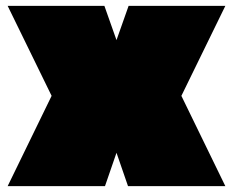

<svg xmlns="http://www.w3.org/2000/svg" viewBox="-20 -587 790 651"><path d="M375 -69 336 44H6L155 -262L6 -567H334L375 -451L416 -567H744L595 -262L744 44H414Z"/></svg>

Font: ChangwonDangamAsac Bold
Style: Regular
Weight: 700
Designer: Choi Chi-young, Lee Youngbeen, Kim Jungjin, Yoon Jihee, Han Dohee
Foundry: YoonDesign Inc.
Version: Version 1.010;Build 20210623